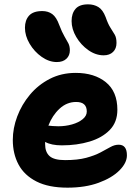

<svg xmlns="http://www.w3.org/2000/svg" viewBox="-20 -855 640 885"><path d="M291 10Q204 10 148 -18.5Q92 -47 65.5 -96.5Q39 -146 39 -210Q39 -264 59.5 -318.5Q80 -373 118 -418.5Q156 -464 209.5 -491.5Q263 -519 329 -519Q415 -519 468 -476Q521 -433 521 -349Q521 -292 486 -256Q451 -220 393 -202.5Q335 -185 265 -185Q241 -185 221.5 -189Q202 -193 188 -201Q188 -195 188 -190Q188 -154 208.5 -135.5Q229 -117 280 -117Q338 -117 377 -127.5Q416 -138 442.5 -152Q469 -166 488.5 -177Q508 -188 527 -188Q565 -188 565 -139Q565 -104 530.5 -69.5Q496 -35 434.5 -12.5Q373 10 291 10ZM331 -385Q288 -385 254.5 -354Q221 -323 203 -276Q212 -275 223 -274Q234 -273 249 -273Q282 -273 312 -281.5Q342 -290 361 -305.5Q380 -321 380 -341Q380 -385 331 -385ZM458 -600Q421 -600 387 -624Q353 -648 331.5 -684.5Q310 -721 310 -758Q310 -793 328 -814Q346 -835 386 -835Q413 -835 433.5 -822.5Q454 -810 467 -776Q478 -744 489.5 -726.5Q501 -709 509 -695Q517 -681 517 -657Q517 -631 501 -615.5Q485 -600 458 -600ZM242 -569Q206 -569 172 -593Q138 -617 116.5 -653.5Q95 -690 95 -727Q95 -762 114 -783Q133 -804 175 -804Q202 -804 221 -790Q240 -776 253 -740Q266 -706 277 -687.5Q288 -669 295 -655.5Q302 -642 302 -623Q302 -599 286 -584Q270 -569 242 -569Z"/></svg>

Font: Shantell Sans Normal
Style: Bold
Weight: 700
Designer: Stephen Nixon, Anya Danilova, Shantell Martin
Foundry: Arrow Type
Version: Version 1.009;[a7da0bfa3]